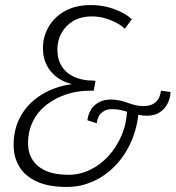

<svg xmlns="http://www.w3.org/2000/svg" viewBox="-20 -730 695 760"><path d="M244 10Q173 10 126.5 -11Q80 -32 57 -69.5Q34 -107 34 -156Q34 -223 64 -274Q94 -325 146.5 -356.5Q199 -388 265 -397Q231 -405 205 -424.5Q179 -444 164.5 -473Q150 -502 150 -539Q150 -585 172.5 -624Q195 -663 237.5 -686.5Q280 -710 340 -710Q372 -710 401.5 -703Q431 -696 457 -683.5Q483 -671 502 -654L474 -616Q457 -632 435.5 -642.5Q414 -653 391 -659Q368 -665 344 -665Q300 -665 269.5 -646.5Q239 -628 223 -598.5Q207 -569 207 -534Q207 -495 224.5 -467.5Q242 -440 274 -425.5Q306 -411 348 -411L358 -410L351 -371H335Q287 -371 244 -357Q201 -343 166 -316.5Q131 -290 111 -251Q91 -212 91 -162Q91 -125 109 -97Q127 -69 162.5 -53.5Q198 -38 251 -38Q295 -38 336 -57.5Q377 -77 409 -112Q441 -147 461 -193.5Q481 -240 483 -294L529 -292Q524 -226 500 -171Q476 -116 437.5 -75.5Q399 -35 349.5 -12.5Q300 10 244 10ZM363 -242 326 -254Q329 -279 341 -297.5Q353 -316 373 -326Q393 -336 418 -336Q437 -336 453 -332.5Q469 -329 484 -323.5Q499 -318 515 -314Q531 -310 549 -310Q579 -310 596.5 -326Q614 -342 617 -371L655 -366Q654 -340 642.5 -318.5Q631 -297 611 -284.5Q591 -272 563 -272Q542 -272 524.5 -276Q507 -280 491.5 -285Q476 -290 459.5 -294Q443 -298 422 -298Q399 -298 382.5 -284Q366 -270 363 -242Z"/></svg>

Font: Georama Light
Style: Italic
Weight: 300
Italic angle: -9°
Designer: Jean-Baptiste Levee
Foundry: Production Type
Version: Version 1.001